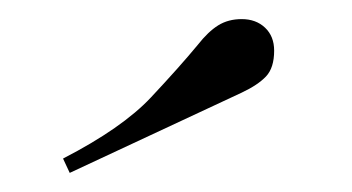

<svg xmlns="http://www.w3.org/2000/svg" viewBox="-20 -700 368 201"><path d="M53 -519 46 -534Q108 -566 138 -598Q168 -630 187 -653Q198 -667 208.5 -673.5Q219 -680 233 -680Q248 -680 257.5 -671Q267 -662 267 -647Q267 -629 258.5 -620Q250 -611 233 -603Z"/></svg>

Font: Elsie
Style: Regular
Weight: 400
Designer: Alejandro Inler
Foundry: Alejandro Inler
Version: 1.001